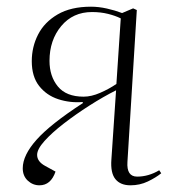

<svg xmlns="http://www.w3.org/2000/svg" viewBox="-20 -540 520 574"><path d="M327 -270Q289 -251 247.5 -224.5Q206 -198 170.5 -170.5Q135 -143 113 -118.5Q91 -94 91 -77Q91 -57 115 -44L146 -27Q132 14 98 14Q78 14 63 0Q48 -14 48 -37Q48 -76 89.5 -122.5Q131 -169 228 -232L227 -235Q189 -232 154 -243.5Q119 -255 97 -283Q75 -311 75 -357Q75 -400 94 -437Q113 -474 152.5 -497Q192 -520 252 -520Q275 -520 299.5 -514.5Q324 -509 345 -501L378 -515L389 -510L361 -56Q358 -12 390 -12Q424 -12 456 -31L462 -22Q446 -9 422 2.5Q398 14 370 14Q340 14 325 -4.5Q310 -23 313 -63ZM341 -485Q325 -493 303 -498.5Q281 -504 255 -504Q198 -504 163 -462Q128 -420 128 -358Q128 -312 153 -281.5Q178 -251 230 -251Q253 -251 279.5 -262.5Q306 -274 328 -289Z"/></svg>

Font: Display Extralight
Style: Italic
Weight: 200
Italic angle: -2°
Designer: Latin by Veronika Burian and Jose Scaglione. Greek by Irene Vlachou. Cyrillic by Vera Evstafieva
Foundry: TypeTogether
Version: Version 3.002